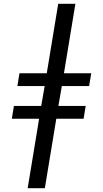

<svg xmlns="http://www.w3.org/2000/svg" viewBox="-20 -843 540 1006"><path d="M125 143 185 -221H42L53 -288H196L214 -392H71L82 -459H225L285 -823H375L315 -459H458L447 -392H304L286 -288H429L418 -221H275L215 143Z"/></svg>

Font: Iosevka Term Curly Medium
Style: Italic
Weight: 500
Italic angle: -9°
Designer: Belleve Invis
Foundry: Belleve Invis
Version: Version 32.3.0